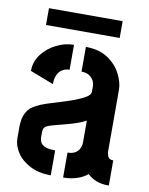

<svg xmlns="http://www.w3.org/2000/svg" viewBox="-80 -753 630 811"><g transform="rotate(10 235.0 -347.0)"><path d="M64 -622V-694H380V-622ZM194 0Q142 0 104.5 -19.5Q67 -39 47.5 -69Q28 -99 28 -130V-180Q28 -191 30.5 -208.5Q33 -226 44 -245Q55 -264 81 -277Q97 -286 124.5 -295Q152 -304 182.5 -313Q213 -322 240.5 -332.5Q268 -343 286 -354Q304 -365 304 -378V-399Q304 -416 296.5 -428Q289 -440 276.5 -447Q264 -454 246 -454V-560Q303 -560 340.5 -535Q378 -510 396.5 -473.5Q415 -437 415 -406V-140Q415 -134 419.5 -121Q424 -108 443 -108V0Q411 0 388.5 -9Q366 -18 351 -33Q332 -17 305 -8.5Q278 0 247 0V-107Q266 -107 278.5 -114Q291 -121 297.5 -133.5Q304 -146 304 -160V-254Q286 -244 261.5 -236Q237 -228 211.5 -221.5Q186 -215 166 -209.5Q146 -204 138 -199Q126 -192 126 -173V-154Q126 -138 132.5 -127.5Q139 -117 154.5 -112Q170 -107 194 -107ZM136 -381 35 -420Q35 -460 59 -491.5Q83 -523 120 -541.5Q157 -560 195 -560V-453Q178 -453 164.5 -445Q151 -437 143.5 -421Q136 -405 136 -381Z"/></g></svg>

Font: Stick No Bills
Style: Bold
Weight: 700
Version: Version 2.000